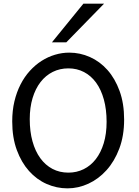

<svg xmlns="http://www.w3.org/2000/svg" viewBox="-20 -1011 753 1043"><path d="M654.3 -361.3Q654.3 -273.4 628.2 -204.1Q602.1 -134.8 558.8 -86.7Q515.6 -38.6 460.4 -13.2Q405.3 12.2 346.7 12.2Q287.6 12.2 233.4 -11.7Q179.2 -35.6 137.7 -82Q96.2 -128.4 71.3 -196Q46.4 -263.7 46.4 -351.6Q46.4 -410.2 58.3 -460.4Q70.3 -510.7 91.6 -552.2Q112.8 -593.8 142.1 -626Q171.4 -658.2 205.8 -680.2Q240.2 -702.1 278.6 -713.6Q316.9 -725.1 356.4 -725.1Q414.6 -725.1 468.5 -701.2Q522.5 -677.2 563.7 -630.9Q605 -584.5 629.6 -516.8Q654.3 -449.2 654.3 -361.3ZM559.1 -349.1Q559.1 -416.5 544.2 -470.5Q529.3 -524.4 502 -562Q474.6 -599.6 436.3 -619.6Q397.9 -639.6 351.6 -639.6Q305.2 -639.6 266.6 -620.4Q228 -601.1 200.2 -565.2Q172.4 -529.3 157 -478.3Q141.6 -427.2 141.6 -363.8Q141.6 -296.9 156.5 -243.2Q171.4 -189.5 199 -151.6Q226.6 -113.8 265.1 -93.5Q303.7 -73.2 351.6 -73.2Q396.5 -73.2 434.6 -92Q472.7 -110.8 500.2 -146.2Q527.8 -181.6 543.5 -232.9Q559.1 -284.2 559.1 -349.1ZM545.4 -991.2 340.3 -781.2H262.2L433.1 -991.2Z"/></svg>

Font: Andika Basic
Style: Regular
Weight: 400
Designer: Annie Olsen & Victor Gaultney
Foundry: SIL International
Version: Version 1.000